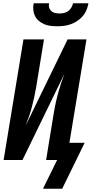

<svg xmlns="http://www.w3.org/2000/svg" viewBox="-20 -975 559 1170"><path d="M329 -815Q308 -815 287.5 -817.5Q267 -820 249.5 -827.5Q232 -835 217 -847.5Q202 -860 193.5 -877Q185 -894 183 -914Q181 -934 185 -955H279Q276 -941 279.5 -928.5Q283 -916 292.5 -907.5Q302 -899 315 -896Q328 -893 342 -893Q356 -893 370 -896Q384 -899 395.5 -907.5Q407 -916 414.5 -928.5Q422 -941 425 -955H519Q515 -934 507 -914Q499 -894 484.5 -877Q470 -860 451 -847.5Q432 -835 411.5 -827.5Q391 -820 370.5 -817.5Q350 -815 329 -815ZM242 175 328 0H261L309 -294Q314 -323 320.5 -352.5Q327 -382 335 -411Q343 -440 352.5 -469Q362 -498 373 -526L117 0H2L123 -735H248L200 -441Q195 -412 188.5 -382.5Q182 -353 174.5 -324Q167 -295 157 -266Q147 -237 136 -209L392 -735H507L403 -105H496L359 175Z"/></svg>

Font: Iosevka Curly Extrabold
Style: Italic
Weight: 800
Italic angle: -9°
Monospace: yes
Designer: Belleve Invis
Foundry: Belleve Invis
Version: Version 22.1.2; ttfautohint (v1.8.4)